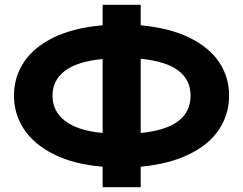

<svg xmlns="http://www.w3.org/2000/svg" viewBox="-20 -777 1009 797"><path d="M564 -85V0H406V-85Q287 -95 204.5 -136Q122 -177 80 -240Q38 -303 38 -380Q38 -457 79.5 -519.5Q121 -582 204 -622Q287 -662 406 -672V-757H564V-672Q683 -661 765.5 -621Q848 -581 889.5 -519Q931 -457 931 -380Q931 -303 889.5 -240Q848 -177 765 -136.5Q682 -96 564 -85ZM771 -380Q771 -513 564 -533V-225Q771 -245 771 -380ZM406 -225V-532Q301 -522 249.5 -483Q198 -444 198 -380Q198 -315 250 -275Q302 -235 406 -225Z"/></svg>

Font: Montserrat arm2 SemiBold
Style: Regular
Weight: 600
Designer: Julieta Ulanovsky
Foundry: Julieta Ulanovsky
Version: Version 6.000